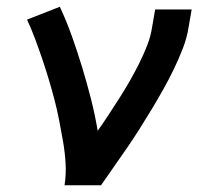

<svg xmlns="http://www.w3.org/2000/svg" viewBox="-20 -548 640 568"><path d="M171 0Q176 -33 174 -65.5Q172 -98 166.5 -129.5Q161 -161 155 -192Q149 -223 141 -253.5Q133 -284 124 -314Q115 -344 105 -373.5Q95 -403 84 -432.5Q73 -462 60 -490L157 -528Q177 -485 193 -440Q209 -395 223 -349Q237 -303 249 -256Q261 -209 269 -161Q286 -185 302 -209.5Q318 -234 334 -259Q350 -284 364.5 -309.5Q379 -335 392 -361Q405 -387 415.5 -414Q426 -441 430 -468L439 -520H547L538 -468Q533 -436 521 -405Q509 -374 494.5 -344Q480 -314 463.5 -284.5Q447 -255 429.5 -226Q412 -197 394 -168.5Q376 -140 356.5 -111.5Q337 -83 317.5 -55.5Q298 -28 279 0Z"/></svg>

Font: Iosevka Aile Semibold Oblique
Style: Regular
Weight: 600
Italic angle: -9°
Designer: Belleve Invis
Foundry: Belleve Invis
Version: Version 31.1.0; ttfautohint (v1.8.4)